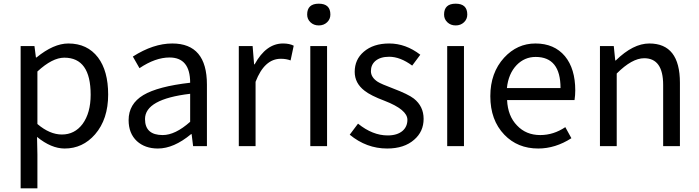

<svg xmlns="http://www.w3.org/2000/svg" viewBox="-20 -793 3795 1042"><path d="M92 -543H167L175 -481H178Q271 -557 351 -557Q454 -557 512 -481Q567 -408 567 -280Q567 -146 496 -64Q429 13 331 13Q258 13 181 -50L183 45V229H92ZM428 -120Q472 -180 472 -279Q472 -480 329 -480Q264 -480 183 -405V-120Q250 -63 316 -63Q385 -63 428 -120Z M723 -27Q678 -69 678 -141Q678 -229 758 -277Q837 -324 1012 -344Q1012 -481 900 -481Q823 -481 737 -423L701 -486Q812 -557 915 -557Q1103 -557 1103 -334V0H1028L1020 -65H1017Q923 13 837 13Q767 13 723 -27ZM1012 -132V-284Q767 -255 767 -147Q767 -60 863 -60Q931 -60 1012 -132Z M1276 -543H1351L1359 -444H1362Q1424 -557 1516 -557Q1551 -557 1574 -545L1557 -465Q1534 -474 1504 -474Q1415 -474 1367 -349V0H1276Z M1664 -543H1755V0H1664ZM1665 -672Q1647 -689 1647 -714Q1647 -773 1710 -773Q1773 -773 1773 -714Q1773 -689 1755 -672Q1737 -655 1710 -655Q1683 -655 1665 -672Z M1878 -62 1923 -122Q2002 -58 2084 -58Q2136 -58 2165 -83Q2191 -106 2191 -143Q2191 -198 2067 -246Q1992 -274 1958 -301Q1905 -342 1905 -403Q1905 -470 1954 -512Q2006 -557 2092 -557Q2182 -557 2261 -496L2217 -437Q2152 -485 2092 -485Q2044 -485 2017 -462Q1993 -441 1993 -407Q1993 -373 2030 -349Q2049 -337 2113 -313Q2195 -282 2226 -258Q2279 -216 2279 -148Q2279 -79 2228 -35Q2174 13 2081 13Q1969 13 1878 -62Z M2407 -543H2498V0H2407ZM2408 -672Q2390 -689 2390 -714Q2390 -773 2453 -773Q2516 -773 2516 -714Q2516 -689 2498 -672Q2480 -655 2453 -655Q2426 -655 2408 -672Z M2717 -62Q2641 -141 2641 -271Q2641 -398 2716 -480Q2787 -557 2886 -557Q2988 -557 3046 -488Q3102 -420 3102 -302Q3102 -276 3098 -250H2732Q2736 -163 2786 -112Q2835 -60 2912 -60Q2984 -60 3048 -103L3081 -43Q2994 13 2901 13Q2789 13 2717 -62ZM3022 -315Q3022 -484 2887 -484Q2827 -484 2784 -440Q2739 -393 2731 -315Z M3236 -543H3311L3319 -465H3322Q3416 -557 3504 -557Q3670 -557 3670 -344V0H3579V-332Q3579 -477 3476 -477Q3410 -477 3327 -394V0H3236Z"/></svg>

Font: `nÑOSR
Style: Regular
Weight: 400
Designer: Ryoko NISHIZUKA ¬âXZm¬º[P (kana & ideographs); Paul D. Hunt (Latin, Greek & Cyrillic); Wenlong ZHANG _ e¬á¬ü¬ô (bopomof
Foundry: Adobe Systems Incorporated
Version: Version 1.00 June 24, 2014, initial release